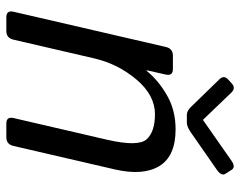

<svg xmlns="http://www.w3.org/2000/svg" viewBox="-94 -646 740 591"><g transform="rotate(90 275.5 -350.0)"><path d="M223.6 -655.8Q210 -669.9 224.1 -682.6L236.3 -693.8Q250.5 -707 264.2 -692.9L348.1 -605.5H349.1L474.1 -692.9Q493.7 -706.5 502 -693.8L514.2 -674.8Q522.5 -662.1 502 -647.9L387.7 -568.4Q369.6 -555.7 357.4 -555.7H333Q320.8 -555.7 308.6 -568.4ZM32.7 0Q10.7 0 15.6 -22L124 -490.7Q128.9 -512.7 150.9 -512.7H191.9Q213.9 -512.7 209 -490.7L195.8 -432.1H197.8Q226.6 -467.8 272.7 -494.4Q318.8 -521 377.4 -521Q460.4 -521 490.7 -470.9Q521 -420.9 501 -334L428.7 -22Q423.8 0 401.9 0H359.9Q337.9 0 342.8 -22L409.7 -310.5Q431.6 -406.2 408.2 -431.9Q384.8 -457.5 331.1 -457.5Q272.5 -457.5 224.4 -400.6Q176.3 -343.8 159.2 -270.5L101.6 -22Q96.7 0 74.7 0Z"/></g></svg>

Font: Istok
Style: Italic
Weight: 500
Italic angle: -13°
Designer: Andrey V. Panov
Foundry: Andrey V. Panov
Version: Version 1.0.3